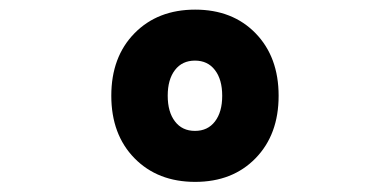

<svg xmlns="http://www.w3.org/2000/svg" viewBox="-20 -838 790 389"><path d="M375.4 -469.5Q299.5 -469.5 252.5 -517.4Q205.5 -565.4 205.5 -644.1Q205.5 -722.7 252.5 -770.6Q299.5 -818.5 375.4 -818.5Q451.2 -818.5 497.8 -770.6Q544.5 -722.6 544.5 -643.9Q544.5 -565.3 497.8 -517.4Q451.2 -469.5 375.4 -469.5ZM375 -572.8Q400.9 -572.8 415.5 -591.9Q430.2 -611 430.2 -643.9Q430.2 -676.9 415.5 -696Q400.9 -715.2 375 -715.2Q349.1 -715.2 334.5 -696.1Q319.8 -677 319.8 -644.1Q319.8 -611.1 334.5 -592Q349.1 -572.8 375 -572.8Z"/></svg>

Font: Martian Mono SemiExpanded
Style: Regular
Weight: 400
Width: 6
Monospace: yes
Designer: Roman Shamin
Foundry: Evil Martians
Version: Version 1.000